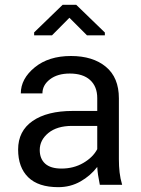

<svg xmlns="http://www.w3.org/2000/svg" viewBox="-20 -772 588 802"><path d="M397 0Q392.1 -24.9 389.6 -41Q387.2 -57.1 386.2 -74.7Q357.9 -37.6 315.9 -13.9Q273.9 9.8 223.6 9.8Q140.1 9.8 97.9 -31.5Q55.7 -72.8 55.7 -147.5Q55.7 -224.6 116.2 -266.6Q176.8 -308.6 284.2 -308.6H386.2V-362.3Q386.2 -410.6 356.4 -437.7Q326.7 -464.8 271.5 -464.8Q220.2 -464.8 188.7 -440.7Q157.2 -416.5 157.2 -381.8H66.9Q66.9 -442.9 125 -490.5Q183.1 -538.1 276.4 -538.1Q367.7 -538.1 422.1 -493.2Q476.6 -448.2 476.6 -361.3V-106.4Q476.6 -78.1 479.5 -52.2Q482.4 -26.4 490.2 0ZM236.8 -67.9Q287.6 -67.9 327.9 -91.3Q368.2 -114.7 386.2 -148.9V-246.1H281.2Q218.3 -246.1 182.1 -216.6Q146 -187 146 -145.5Q146 -108.9 168.7 -88.4Q191.4 -67.9 236.8 -67.9ZM418 -636.2V-624.5H343.3L270 -697.8L197.3 -624.5H122.6V-636.7L241.7 -752H298.3Z"/></svg>

Font: Roboto Web
Style: Regular
Weight: 400
Designer: Google
Version: Version 1.200310; 2013